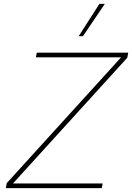

<svg xmlns="http://www.w3.org/2000/svg" viewBox="-20 -971 682 991"><path d="M493 -951H521L408 -784H386ZM15 -26 605 -675H165L170 -699H642L637 -673L47 -24H510L505 0H10Z"/></svg>

Font: Prompt Thin
Style: Italic
Weight: 250
Italic angle: -12°
Designer: Katatrad Team
Foundry: CadsonDemak
Version: Version 1.001